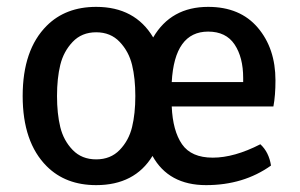

<svg xmlns="http://www.w3.org/2000/svg" viewBox="-20 -526 872 559"><path d="M776 -216H480Q483 -145 510 -106Q537 -67 599.5 -67Q662 -67 738 -106Q763 -83 769 -44Q689 13 580 13Q471 13 424 -72Q372 13 260 13Q171 13 116 -42Q46 -112 46 -246.5Q46 -381 116 -451Q171 -506 260 -506Q373 -506 426 -417Q478 -506 586 -506Q679 -506 730.5 -445.5Q782 -385 782 -292Q782 -248 776 -216ZM191.5 -404Q165 -376 155.5 -337Q146 -298 146 -246.5Q146 -195 155.5 -156Q165 -117 191.5 -89.5Q218 -62 260 -62Q302 -62 328.5 -89.5Q355 -117 364.5 -156Q374 -195 374 -246.5Q374 -298 364.5 -337Q355 -376 328.5 -404Q302 -432 260 -432Q218 -432 191.5 -404ZM586 -434Q488 -434 480 -287H688V-299Q688 -359 663 -396.5Q638 -434 586 -434Z"/></svg>

Font: Signika Negative
Style: Regular
Weight: 400
Designer: Anna Giedrys
Foundry: Anna Giedrys
Version: Version 1.001